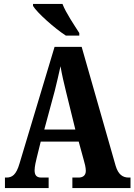

<svg xmlns="http://www.w3.org/2000/svg" viewBox="-20 -951 680 971"><path d="M313 -771H381V-784C357 -822 313 -886 296 -931H147V-921C168 -886 257 -807 313 -771ZM5 0H226V-53H189C163 -53 155 -67 155 -90C155 -109 162 -138 166 -154L186 -235H378L404 -140C408 -127 414 -104 414 -87C414 -62 397 -53 377 -53H346V0H640V-53H631C600 -53 578 -69 565 -112L393 -714H256L79 -125C62 -66 41 -53 12 -53H5ZM204 -296 257 -492C267 -532 277 -575 286 -616C293 -574 303 -532 314 -487L361 -296Z"/></svg>

Font: Noto Serif Hebrew ExtraCondensed ExtraBold
Style: Regular
Weight: 800
Width: 2
Designer: Monotype Design Team
Foundry: Monotype Imaging Inc.
Version: Version 2.004